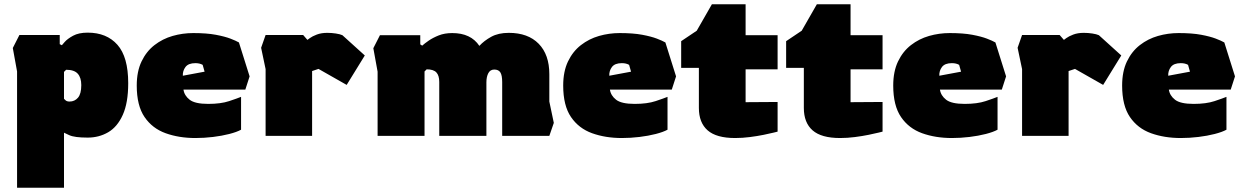

<svg xmlns="http://www.w3.org/2000/svg" viewBox="-20 -637 5823 900"><path d="M60 243V-302L40 -412L71 -473H260V-430L270 -425Q270 -425 283 -440Q296 -455 322.5 -469.5Q349 -484 391 -484Q480 -484 530.5 -427Q581 -370 581 -247Q581 -155 555.5 -98.5Q530 -42 487 -17Q444 8 391 8Q329 8 304.5 -3.5Q280 -15 280 -15V243ZM306 -161Q330 -161 345.5 -179Q361 -197 361 -238Q361 -273 344.5 -291.5Q328 -310 290 -310L280 -300V-174Q280 -174 286.5 -167.5Q293 -161 306 -161Z M896 10Q819 10 756.5 -12.5Q694 -35 657.5 -88.5Q621 -142 621 -236Q621 -302 643.5 -349Q666 -396 704 -425.5Q742 -455 789 -468.5Q836 -482 886 -482Q949 -482 991.5 -474Q1034 -466 1060 -456Q1086 -446 1100 -438L1150 -279L1130 -217H840Q844 -189 869 -169.5Q894 -150 956 -150Q1015 -150 1054 -163Q1093 -176 1110 -183V-29Q1090 -18 1055 -9Q1020 0 978.5 5Q937 10 896 10ZM837 -282 939 -301 930 -333Q916 -341 896 -341Q863 -341 849.5 -323Q836 -305 837 -282Z M1225 0V-313L1204 -413L1225 -473H1401L1421 -450Q1421 -450 1432.5 -458.5Q1444 -467 1465 -475Q1486 -483 1514 -483Q1534 -483 1554 -480Q1574 -477 1585 -472L1690 -377L1605 -239L1473 -314L1443 -304V0Z M1730 -411 1761 -472H1950V-429L1959 -423Q1970 -433 1989.5 -446.5Q2009 -460 2036.5 -471Q2064 -482 2100 -482Q2187 -482 2227 -422Q2249 -446 2282.5 -464.5Q2316 -483 2365 -483Q2455 -483 2505 -432Q2555 -381 2555 -289V-161L2576 -61L2555 0H2334V-252Q2334 -284 2325.5 -297.5Q2317 -311 2297 -311Q2278 -311 2269 -294Q2260 -277 2260 -251V0H2039V-253Q2039 -283 2025.5 -297.5Q2012 -312 1980 -312L1970 -302V0H1750V-301Z M2895 10Q2818 10 2755.5 -12.5Q2693 -35 2656.5 -88.5Q2620 -142 2620 -236Q2620 -302 2642.5 -349Q2665 -396 2703 -425.5Q2741 -455 2788 -468.5Q2835 -482 2885 -482Q2948 -482 2990.5 -474Q3033 -466 3059 -456Q3085 -446 3099 -438L3149 -279L3129 -217H2839Q2843 -189 2868 -169.5Q2893 -150 2955 -150Q3014 -150 3053 -163Q3092 -176 3109 -183V-29Q3089 -18 3054 -9Q3019 0 2977.5 5Q2936 10 2895 10ZM2836 -282 2938 -301 2929 -333Q2915 -341 2895 -341Q2862 -341 2848.5 -323Q2835 -305 2836 -282Z M3426 10Q3338 10 3297 -26Q3256 -62 3256 -131V-319H3173V-444L3246 -493L3317 -617H3475V-472H3625V-312H3475V-158L3625 -159V-20Q3625 -20 3607 -15.5Q3589 -11 3559.5 -5Q3530 1 3495 5.5Q3460 10 3426 10Z M3918 10Q3830 10 3789 -26Q3748 -62 3748 -131V-319H3665V-444L3738 -493L3809 -617H3967V-472H4117V-312H3967V-158L4117 -159V-20Q4117 -20 4099 -15.5Q4081 -11 4051.5 -5Q4022 1 3987 5.5Q3952 10 3918 10Z M4442 10Q4365 10 4302.5 -12.5Q4240 -35 4203.5 -88.5Q4167 -142 4167 -236Q4167 -302 4189.5 -349Q4212 -396 4250 -425.5Q4288 -455 4335 -468.5Q4382 -482 4432 -482Q4495 -482 4537.5 -474Q4580 -466 4606 -456Q4632 -446 4646 -438L4696 -279L4676 -217H4386Q4390 -189 4415 -169.5Q4440 -150 4502 -150Q4561 -150 4600 -163Q4639 -176 4656 -183V-29Q4636 -18 4601 -9Q4566 0 4524.5 5Q4483 10 4442 10ZM4383 -282 4485 -301 4476 -333Q4462 -341 4442 -341Q4409 -341 4395.5 -323Q4382 -305 4383 -282Z M4771 0V-313L4750 -413L4771 -473H4947L4967 -450Q4967 -450 4978.5 -458.5Q4990 -467 5011 -475Q5032 -483 5060 -483Q5080 -483 5100 -480Q5120 -477 5131 -472L5236 -377L5151 -239L5019 -314L4989 -304V0Z M5515 10Q5438 10 5375.5 -12.5Q5313 -35 5276.5 -88.5Q5240 -142 5240 -236Q5240 -302 5262.5 -349Q5285 -396 5323 -425.5Q5361 -455 5408 -468.5Q5455 -482 5505 -482Q5568 -482 5610.5 -474Q5653 -466 5679 -456Q5705 -446 5719 -438L5769 -279L5749 -217H5459Q5463 -189 5488 -169.5Q5513 -150 5575 -150Q5634 -150 5673 -163Q5712 -176 5729 -183V-29Q5709 -18 5674 -9Q5639 0 5597.5 5Q5556 10 5515 10ZM5456 -282 5558 -301 5549 -333Q5535 -341 5515 -341Q5482 -341 5468.5 -323Q5455 -305 5456 -282Z"/></svg>

Font: Rowdies
Style: Bold
Weight: 700
Designer: Jaikishan Patel
Version: Version 1.000; ttfautohint (v1.8.3)